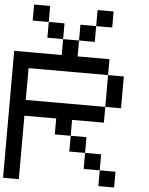

<svg xmlns="http://www.w3.org/2000/svg" viewBox="-73 -1281 1036 1339"><g transform="rotate(5 444.5 -611.5)"><path d="M667 0Q667 -27.3 667 -110.4Q694.3 -110.4 777.3 -110.4Q777.3 -83 777.3 0Q750 0 667 0ZM554.7 -110.4Q554.7 -138.7 554.7 -222.7Q583 -222.7 667 -222.7Q667 -194.3 667 -110.4Q638.7 -110.4 554.7 -110.4ZM444.3 -222.7Q444.3 -250 444.3 -333Q471.7 -333 554.7 -333Q554.7 -305.7 554.7 -222.7Q527.3 -222.7 444.3 -222.7ZM667 -554.7Q667 -610.4 667 -777.3Q694.3 -777.3 777.3 -777.3Q777.3 -721.7 777.3 -554.7Q750 -554.7 667 -554.7ZM0 0Q0 -222.7 0 -888.7Q83 -888.7 333 -888.7Q333 -917 333 -1000Q360.4 -1000 444.3 -1000Q444.3 -972.7 444.3 -888.7Q500 -888.7 667 -888.7Q667 -861.3 667 -777.3Q527.3 -777.3 110.4 -777.3Q110.4 -721.7 110.4 -554.7Q250 -554.7 667 -554.7Q667 -527.3 667 -444.3Q611.3 -444.3 444.3 -444.3Q444.3 -417 444.3 -333Q417 -333 333 -333Q333 -360.4 333 -444.3Q277.3 -444.3 110.4 -444.3Q110.4 -333 110.4 0Q83 0 0 0ZM222.7 -1000Q222.7 -1027.3 222.7 -1110.4Q250 -1110.4 333 -1110.4Q333 -1083 333 -1000Q305.7 -1000 222.7 -1000ZM444.3 -1000Q444.3 -1027.3 444.3 -1110.4Q471.7 -1110.4 554.7 -1110.4Q554.7 -1083 554.7 -1000Q527.3 -1000 444.3 -1000ZM110.4 -1110.4Q110.4 -1138.7 110.4 -1222.7Q138.7 -1222.7 222.7 -1222.7Q222.7 -1194.3 222.7 -1110.4Q194.3 -1110.4 110.4 -1110.4ZM554.7 -1110.4Q554.7 -1138.7 554.7 -1222.7Q583 -1222.7 667 -1222.7Q667 -1194.3 667 -1110.4Q638.7 -1110.4 554.7 -1110.4Z"/></g></svg>

Font: Ingsat TST_CRD
Style: Regular
Weight: 300
Designer: Tofik Waleny
Version: 1.0